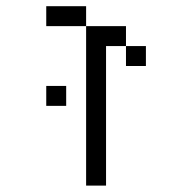

<svg xmlns="http://www.w3.org/2000/svg" viewBox="-20 -582 540 602"><path d="M187.5 -250V-312.5H125V-250ZM437.5 -375V-437.5H375V-375ZM250 -500Q250 -500 250 0H312.5V-437.5H375V-500ZM250 -500V-562.5H125V-500Z"/></svg>

Font: Unifont
Style: Regular
Weight: 500
Version: Version 15.1.04